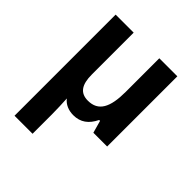

<svg xmlns="http://www.w3.org/2000/svg" viewBox="-214 -680 1054 1054"><g transform="rotate(45 313.0 -152.5)"><path d="M73 240H213V89C213 49 211 9 209 -30C229 -4 261 10 299 10C354 10 392 -18 418 -72H425L445 0H552V-545H412V-285C412 -163 380 -103 299 -103C240 -103 213 -141 213 -220V-545H73Z"/></g></svg>

Font: Kathrein 75 Bold
Style: Regular
Weight: 700
Designer: Lazydogs Typefoundry, based on Open Sans by Ascender Corporation
Foundry: Lazydogs Typefoundry
Version: Version 1.003;PS 001.003;hotconv 1.0.88;makeotf.lib2.5.64775